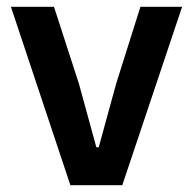

<svg xmlns="http://www.w3.org/2000/svg" viewBox="-20 -542 564 562"><path d="M186 0 12 -522H138L211 -297L262 -111H269L320 -297L391 -522H513L338 0Z"/></svg>

Font: IBM Plex Sans Devanagari SemiBold
Style: Regular
Weight: 600
Designer: Mike Abbink, Paul van der Laan, Pieter van Rosmalen, Erin McLaughlin
Foundry: Bold Monday
Version: Version 1.1